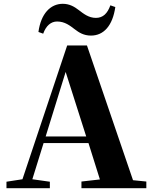

<svg xmlns="http://www.w3.org/2000/svg" viewBox="-20 -989 801 1009"><path d="M182 -821 207 -812C222 -854 248 -876 280 -876C321 -876 348 -854 373 -835C395 -818 420 -802 458 -802C525 -802 572 -854 586 -952L560 -961C545 -919 522 -895 484 -895C446 -895 419 -917 394 -936C372 -953 346 -969 310 -969C245 -969 195 -917 182 -821ZM325 -611 433 -272H220ZM408 0H749V-35L679 -42L437 -750H333L98 -47L14 -34V0H242V-34L150 -47L209 -237H445L505 -46L408 -35Z"/></svg>

Font: Noto Serif CJK SC Black
Style: Regular
Weight: 900
Designer: Ryoko NISHIZUKA 西塚涼子 (kana & ideographs); Frank Grießhammer (Latin, Greek & Cyrillic); Wenlong ZHANG 张文龙 (bopomofo); San
Foundry: Adobe
Version: Version 2.001;hotconv 1.1.0;makeotfexe 2.6.0